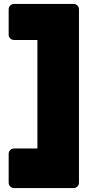

<svg xmlns="http://www.w3.org/2000/svg" viewBox="-20 -796 472 975"><path d="M51 159Q40 159 32 151Q24 143 24 132V-15Q24 -26 32 -34Q40 -42 51 -42H170V-593H51Q40 -593 32 -601Q24 -609 24 -620V-749Q24 -760 32 -768Q40 -776 51 -776H354Q365 -776 373 -768Q381 -760 381 -749V132Q381 143 373 151Q365 159 354 159Z"/></svg>

Font: Rubik Light Black
Style: Regular
Weight: 900
Version: Version 2.104